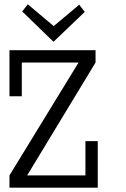

<svg xmlns="http://www.w3.org/2000/svg" viewBox="-20 -870 586 890"><path d="M433.1 0H23.9V-57.1L344.2 -580.1H81.1V-423.8H23.9V-637.2H422.9V-580.1L106 -57.1H376V-215.8H433.1ZM373 -814.9 228 -676.3 83 -816.9 108.9 -850.1 229 -749 347.2 -848.1Z"/></svg>

Font: Anonymous Pro
Style: Regular
Weight: 400
Monospace: yes
Designer: Mark Simonson
Version: Version 1.003